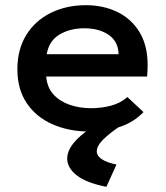

<svg xmlns="http://www.w3.org/2000/svg" viewBox="-20 -496 640 740"><path d="M326 11Q246 11 182.5 -17Q119 -45 83 -98.5Q47 -152 47 -229Q47 -306 81.5 -361.5Q116 -417 176 -446.5Q236 -476 311 -476Q378 -476 432 -450Q486 -424 517.5 -372.5Q549 -321 549 -246Q549 -236 548.5 -223Q548 -210 547 -201H158Q162 -158 186.5 -131.5Q211 -105 249 -92Q287 -79 331 -79Q370 -79 407 -88.5Q444 -98 471 -122L533 -64Q496 -25 442 -7Q388 11 326 11ZM160 -287H437Q436 -336 399 -361.5Q362 -387 305 -387Q250 -387 209.5 -363Q169 -339 160 -287ZM429 138 390 224Q313 209 276 180Q239 151 239 115Q239 77 281 36.5Q323 -4 398 -40L446 -12Q404 16 378.5 41Q353 66 353 87Q353 105 373 118Q393 131 429 138Z"/></svg>

Font: Inconsolata Expanded Bold
Style: Regular
Weight: 700
Width: 7
Monospace: yes
Designer: Raph Levien, Cyreal, Brenton Simpson
Foundry: Raph Levien, Cyreal, Google
Version: Version 3.001; ttfautohint (v1.8.2.53-6de2)